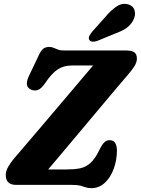

<svg xmlns="http://www.w3.org/2000/svg" viewBox="-20 -963 733 1000"><path d="M356 0H64Q10 0 10 -51.5Q10 -72.5 23.2 -95.2Q36.5 -118 54.5 -139Q74.5 -162.5 112.8 -207.2Q151 -252 198.8 -308Q246.5 -364 296.2 -422.8Q346 -481.5 390.2 -533.8Q434.5 -586 465 -622H356Q312 -622 280.8 -601.8Q249.5 -581.5 214 -528.5Q194 -499.5 176 -494Q158 -488.5 141 -496.5Q105.5 -512 130 -566L176.5 -663.5Q190.5 -696 203 -707.2Q215.5 -718.5 236 -718.5Q249 -718.5 259.2 -714Q269.5 -709.5 281.8 -704.8Q294 -700 313.5 -700H638Q667 -700 680 -690.2Q693 -680.5 693 -657.5Q693 -637.5 678.5 -615.5Q664 -593.5 642 -568.5Q628 -552.5 593.5 -511.8Q559 -471 512.5 -415.5Q466 -360 414.8 -299Q363.5 -238 315.5 -180.8Q267.5 -123.5 231 -80.5H327Q366.5 -80.5 396.2 -86.2Q426 -92 450.8 -113.8Q475.5 -135.5 498.5 -184Q512 -211.5 524 -222.2Q536 -233 550.5 -233Q570.5 -233 579.8 -218.5Q589 -204 589 -178.5Q588.5 -127.5 572 -82.8Q555.5 -38 525.5 -10.5Q495.5 17 456.5 17Q439 17 427 12.8Q415 8.5 399.5 4.2Q384 0 356 0ZM527.5 -873.5Q558 -910 587.5 -929.5Q617 -949 648.5 -940Q675 -932 681.2 -907.5Q687.5 -883 674 -857.5Q660.5 -832.5 638.2 -816.8Q616 -801 576.5 -787L485.5 -749.5Q473 -745 461 -746.2Q449 -747.5 444.5 -756Q440 -766 445.8 -776.8Q451.5 -787.5 461 -799Z"/></svg>

Font: Fraunces 72pt SuperSoft
Style: Bold Italic
Weight: 700
Italic angle: -16°
Version: Version 1.000;[0bf87f6ff]